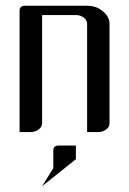

<svg xmlns="http://www.w3.org/2000/svg" viewBox="-20 -458 448 666"><path d="M47.9 0V-420.9Q47.9 -438 66.9 -438H282.2Q314.5 -438 336.9 -418.9Q359.9 -399.9 359.9 -375V-30.8Q359.9 -16.6 348.1 -8.8Q336.4 0 320.8 0H282.2V-375Q282.2 -388.2 270.5 -397Q258.8 -405.8 243.2 -405.8H126V-30.8Q126 -17.1 113.8 -8.8Q102.1 0 86.9 0ZM126 188 165 125V63Q165 46.9 184.1 46.9H243.2V94.2Z"/></svg>

Font: Hhenum
Style: Regular
Weight: 400
Designer: T. Christopher White
Version: Version 1.0